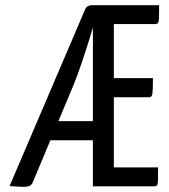

<svg xmlns="http://www.w3.org/2000/svg" viewBox="-20 -720 655 742"><path d="M68 2Q60 2 46 1Q32 0 17 -1L310 -686Q313 -693 320 -696.5Q327 -700 336 -700H360Q357 -681 347.5 -645Q338 -609 324 -564Q310 -519 294.5 -473.5Q279 -428 264 -391L106 -14Q103 -7 96 -2.5Q89 2 68 2ZM128 -178 158 -252H364V-178ZM339 0V-684Q339 -684 341.5 -692Q344 -700 356 -700H595Q595 -667 594.5 -652Q594 -637 591 -632Q588 -627 580 -627H420V-73H591Q591 -39 590.5 -23.5Q590 -8 587 -4Q584 0 576 0ZM350 -344V-418H571Q571 -372 569 -358Q567 -344 556 -344Z"/></svg>

Font: Yanone Kaffeesatz
Style: Regular
Weight: 400
Designer: Yanone (Cyrillic: Daniel Pouzeot, Huerta Tipografica, and Cyreal)
Foundry: Yanone
Version: Version 2.003